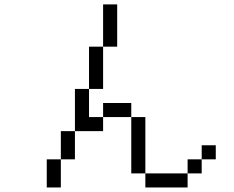

<svg xmlns="http://www.w3.org/2000/svg" viewBox="-20 -832 1040 852"><path d="M937.5 -125V-187.5H875V-125H812.5V-62.5H625V0H812.5V-62.5H875V-125ZM187.5 -125Q187.5 -125 187.5 0H250Q250 0 250 -125ZM625 -62.5Q625 -62.5 625 -312.5H562.5Q562.5 -312.5 562.5 -62.5ZM250 -125H312.5Q312.5 -125 312.5 -250H250Q250 -250 250 -125ZM312.5 -250H437.5V-312.5H375Q375 -312.5 375 -437.5H312.5ZM437.5 -312.5H562.5V-375H437.5ZM375 -437.5H437.5V-625H375ZM437.5 -625H500V-812.5H437.5Z"/></svg>

Font: BFUnifontExMono
Style: Regular
Weight: 500
Version: Version 15.0.06